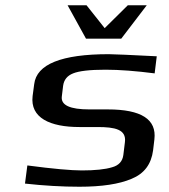

<svg xmlns="http://www.w3.org/2000/svg" viewBox="-20 -700 644 730"><path d="M282 -217H351C417 -217 461 -208 455 -160L449 -111C446 -87 432 -71 406 -64C380 -56 341 -52 291 -52C251 -52 182 -58 84 -71L75 -2C147 6 217 10 282 10C367 10 433 0 480 -20C529 -40 555 -76 562 -128L567 -170C576 -246 518 -284 390 -284H320C246 -284 211 -300 215 -333L220 -374C223 -396 235 -412 258 -421C280 -430 321 -435 381 -435C435 -435 498 -430 568 -421L576 -486C474 -491 414 -494 394 -494C214 -494 119 -456 110 -380L104 -335C94 -252 170 -217 282 -217ZM307 -553H441L538 -680H466L378 -593L309 -680H237Z"/></svg>

Font: Gamestation Extended
Style: Italic
Weight: 400
Width: 7
Designer: Jonas Hecksher
Foundry: Jonas Hecksher, Playtypeª, e-types AS
Version: Version 1.003